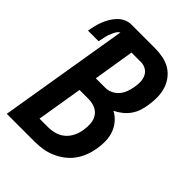

<svg xmlns="http://www.w3.org/2000/svg" viewBox="-218 -834 933 933"><g transform="rotate(45 248.0 -367.5)"><path d="M3 0 114 -670Q105 -665 99.5 -656.5Q94 -648 90 -639Q86 -630 82.5 -621Q79 -612 77 -602.5Q75 -593 73 -583.5Q71 -574 69 -565H-4Q-1 -583 3.5 -601.5Q8 -620 15 -638Q22 -656 32 -673Q42 -690 56 -704.5Q70 -719 88 -727Q106 -735 124 -735H286Q315 -735 343 -729.5Q371 -724 393.5 -710Q416 -696 432 -674.5Q448 -653 455.5 -627.5Q463 -602 463.5 -573.5Q464 -545 459 -516Q456 -495 449 -474Q442 -453 429 -434.5Q416 -416 398 -401.5Q380 -387 359 -377Q382 -365 399.5 -345Q417 -325 426 -300.5Q435 -276 436 -248Q437 -220 432 -192Q428 -165 418 -138.5Q408 -112 391 -88.5Q374 -65 350.5 -47.5Q327 -30 300.5 -19Q274 -8 247 -4Q220 0 193 0ZM187 -428H252Q270 -428 288 -436Q306 -444 319 -459Q332 -474 339 -492.5Q346 -511 349 -529Q353 -549 352.5 -568Q352 -587 344.5 -603.5Q337 -620 321 -629.5Q305 -639 286 -639H221ZM132 -96H193Q215 -96 238.5 -103Q262 -110 280 -126Q298 -142 308.5 -164.5Q319 -187 322 -209Q326 -233 324 -256Q322 -279 310 -297Q298 -315 277 -323.5Q256 -332 232 -332H171Z"/></g></svg>

Font: Iosevka Curly
Style: Bold Italic
Weight: 700
Italic angle: -9°
Monospace: yes
Designer: Belleve Invis
Foundry: Belleve Invis
Version: Version 22.1.2; ttfautohint (v1.8.4)